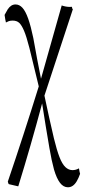

<svg xmlns="http://www.w3.org/2000/svg" viewBox="-26 -563 382 842"><path d="M325.2 199.2Q318.8 217.8 310.5 231.9Q294.9 258.3 272 258.3Q252 258.3 237.1 238.8Q222.2 219.2 210.9 180.7Q200.2 141.6 190.9 87.4Q174.8 -5.9 158.7 -109.4Q108.9 77.1 54.2 253.9Q53.7 253.9 52.7 253.9Q52.7 253.9 12.7 244.6Q10.7 243.7 8.3 233.4Q77.6 29.8 144 -184.1Q124 -263.7 103 -352.5Q90.3 -402.3 79.6 -427.7Q68.8 -453.1 58.1 -462.9Q47.4 -472.7 29.3 -472.7Q19 -472.7 12.5 -470.2Q5.9 -467.8 0 -464.4Q-2.9 -476.1 -5.9 -497.6Q1 -510.7 7.8 -522Q22 -543.5 42 -543.5Q59.1 -543.5 72.5 -528.8Q85.9 -514.2 97.7 -481Q109.4 -447.8 120.1 -396Q136.7 -302.2 153.8 -217.8Q197.3 -373.5 244.6 -539.1Q262.7 -532.7 280.3 -532.7Q280.3 -532.7 289.1 -533.2Q291 -522.9 293.5 -522.5Q229 -328.1 168.9 -143.6Q189.5 -45.4 210.4 43.5Q223.1 95.7 234.9 126Q246.6 156.2 260.7 169.7Q274.9 183.1 292 183.1Q306.6 183.1 320.3 175.3Q322.8 191.9 325.2 199.2Z"/></svg>

Font: Scarab Serif
Style: Condensed-Light
Weight: 300
Designer: John Roberts
Foundry: Scarab
Version: 1.0